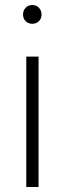

<svg xmlns="http://www.w3.org/2000/svg" viewBox="-20 -750 258 767"><path d="M134 -3H85V-524H134ZM109 -655Q93 -655 82.5 -665.5Q72 -676 72 -692Q72 -708 82.5 -719Q93 -730 109 -730Q125 -730 135.5 -719Q146 -708 146 -692Q146 -676 135.5 -665.5Q125 -655 109 -655Z"/></svg>

Font: LXGW 975 Gothic SC 200W
Style: Regular
Weight: 200
Version: Version 2.01;February 25, 2021